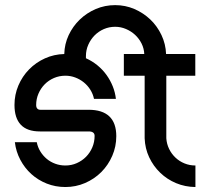

<svg xmlns="http://www.w3.org/2000/svg" viewBox="-20 -735 833 757"><path d="M138.7 -302.2H329.1Q383.8 -302.2 411.1 -276.1Q438.5 -250 438.5 -198.2Q438.5 -157.2 422.6 -120.6Q406.7 -84 379.4 -56.6Q352.1 -29.3 315.4 -13.4Q278.8 2.4 237.8 2.4Q198.7 2.4 164.3 -11.2Q129.9 -24.9 103.5 -48.8Q77.1 -72.8 60.1 -105Q43 -137.2 38.6 -174.3H125Q128.9 -154.3 139.2 -137.7Q149.4 -121.1 164.3 -108.6Q179.2 -96.2 198 -89.4Q216.8 -82.5 237.8 -82.5Q261.7 -82.5 282.7 -91.8Q303.7 -101.1 319.3 -116.9Q335 -132.8 344 -154.1Q353 -175.3 353 -199.2Q353 -216.8 329.6 -216.8H137.2Q86.9 -216.8 62 -243.2Q37.1 -269.5 37.1 -321.3Q37.1 -361.8 52.5 -397.9Q67.9 -434.1 94.7 -461.4Q121.6 -488.8 157.2 -504.9Q192.9 -521 233.4 -522Q234.4 -561.5 250.7 -596.4Q267.1 -631.3 294.4 -657.7Q321.8 -684.1 357.7 -699.5Q393.6 -714.8 434.1 -714.8Q474.1 -714.8 509.8 -699.5Q545.4 -684.1 572.8 -658Q600.1 -631.8 616.7 -596.7Q633.3 -561.5 634.8 -522H750V-436.5H635.7V-189.9Q637.2 -167.5 646.7 -147.9Q656.2 -128.4 671.6 -113.8Q687 -99.1 707.3 -90.8Q727.5 -82.5 750.5 -82.5V2.4Q710 2 674.3 -12.9Q638.7 -27.8 611.6 -54Q584.5 -80.1 568.1 -115Q551.8 -149.9 550.3 -189.9V-436.5H468.3V-522H548.8Q547.9 -543.9 538.1 -563.5Q528.3 -583 512.5 -597.7Q496.6 -612.3 476.3 -620.8Q456.1 -629.4 434.1 -629.4Q410.6 -629.4 389.6 -620.4Q368.7 -611.3 353 -595.5Q337.4 -579.6 328.1 -558.6Q318.8 -537.6 318.8 -514.2V-505.4Q343.8 -494.1 364.3 -477.3Q384.8 -460.4 399.9 -439.5Q415 -418.5 424.6 -394.5Q434.1 -370.6 437 -345.2H350.6Q346.7 -364.3 336.2 -381.1Q325.7 -397.9 310.5 -410.2Q295.4 -422.4 276.9 -429.4Q258.3 -436.5 237.8 -436.5Q213.9 -436.5 192.9 -427.5Q171.9 -418.5 156.2 -402.6Q140.6 -386.7 131.6 -365.7Q122.6 -344.7 122.6 -321.3Q122.6 -311.5 127 -306.9Q131.3 -302.2 138.7 -302.2Z"/></svg>

Font: Proletarsk
Style: Regular
Weight: 400
Designer: Peter Wiegel, original typeface by Carl Albert Fahrenwaldt 1901
Foundry: Peter Wiegel
Version: Version 1.000 2010 initial release